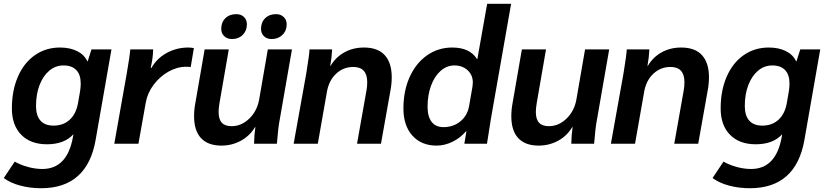

<svg xmlns="http://www.w3.org/2000/svg" viewBox="-41 -762 4374 1018"><path d="M550 -500 466 -20Q444 107 371.5 171.5Q299 236 177 236Q118 236 66 222Q14 208 -21 182L37 95Q69 113 108 123.5Q147 134 183 134Q316 134 346 -37L348 -50Q300 3 208 3Q121 3 71.5 -47.5Q22 -98 22 -187Q22 -282 54 -355.5Q86 -429 144 -469.5Q202 -510 277 -510Q330 -510 368 -491Q406 -472 422 -437H424L444 -500ZM387 -319Q387 -366 363.5 -390.5Q340 -415 296 -415Q253 -415 220 -387Q187 -359 168.5 -310.5Q150 -262 150 -200Q150 -149 173.5 -122.5Q197 -96 243 -96Q295 -96 329 -127.5Q363 -159 373 -217L384 -281Q387 -302 387 -319Z M632 -378Q647 -465 650 -500H771Q770 -455 760 -412L758 -402H762Q790 -452 842.5 -481Q895 -510 958 -510Q970 -510 987 -507L970 -406Q966 -408 946 -408Q898 -408 852 -382Q806 -356 773.5 -312.5Q741 -269 732 -219L693 0H565Z M988 -146Q988 -181 995 -217L1044 -500H1172L1123 -217Q1118 -187 1118 -169Q1118 -130 1135 -111.5Q1152 -93 1187 -93Q1239 -93 1280.5 -133Q1322 -173 1333 -234L1379 -500H1507L1442 -127Q1434 -87 1427 0H1306Q1307 -48 1313 -88H1311Q1284 -42 1236.5 -16Q1189 10 1133 10Q1062 10 1025 -29.5Q988 -69 988 -146ZM1132 -609Q1132 -644 1154 -665.5Q1176 -687 1212 -687Q1237 -687 1252.5 -672Q1268 -657 1268 -633Q1268 -599 1246 -577Q1224 -555 1189 -555Q1164 -555 1148 -570Q1132 -585 1132 -609ZM1343 -609Q1343 -644 1365 -665.5Q1387 -687 1423 -687Q1447 -687 1463 -672Q1479 -657 1479 -633Q1479 -599 1456.5 -577Q1434 -555 1399 -555Q1374 -555 1358.5 -570Q1343 -585 1343 -609Z M1582 -368 1586 -393Q1599 -472 1600 -500H1720Q1718 -457 1710 -413H1712Q1739 -459 1785 -484.5Q1831 -510 1889 -510Q1962 -510 1999 -469.5Q2036 -429 2036 -352Q2036 -317 2029 -281L1979 0H1852L1902 -282Q1906 -303 1906 -326Q1906 -407 1832 -407Q1779 -407 1740.5 -370.5Q1702 -334 1692 -273L1644 0H1516Z M2098 -187Q2098 -280 2131 -353.5Q2164 -427 2223 -468.5Q2282 -510 2357 -510Q2450 -510 2488 -449H2490L2542 -742H2669L2562 -133L2551 -63Q2542 -7 2541 0H2421Q2427 -39 2432 -66H2430Q2400 -31 2358.5 -10.5Q2317 10 2274 10Q2193 10 2145.5 -43Q2098 -96 2098 -187ZM2446 -199 2464 -302Q2466 -316 2466 -324Q2466 -364 2438.5 -389.5Q2411 -415 2368 -415Q2328 -415 2295.5 -386.5Q2263 -358 2244.5 -308Q2226 -258 2226 -196Q2226 -144 2247.5 -116Q2269 -88 2310 -88Q2363 -88 2400 -118.5Q2437 -149 2446 -199Z M2670 -146Q2670 -181 2677 -217L2726 -500H2854L2805 -217Q2800 -187 2800 -169Q2800 -130 2817 -111.5Q2834 -93 2869 -93Q2921 -93 2962.5 -133Q3004 -173 3015 -234L3061 -500H3189L3124 -127Q3116 -87 3109 0H2988Q2989 -48 2995 -88H2993Q2966 -42 2918.5 -16Q2871 10 2815 10Q2744 10 2707 -29.5Q2670 -69 2670 -146Z M3264 -368 3268 -393Q3281 -472 3282 -500H3402Q3400 -457 3392 -413H3394Q3421 -459 3467 -484.5Q3513 -510 3571 -510Q3644 -510 3681 -469.5Q3718 -429 3718 -352Q3718 -317 3711 -281L3661 0H3534L3584 -282Q3588 -303 3588 -326Q3588 -407 3514 -407Q3461 -407 3422.5 -370.5Q3384 -334 3374 -273L3326 0H3198Z M4308 -500 4224 -20Q4202 107 4129.5 171.5Q4057 236 3935 236Q3876 236 3824 222Q3772 208 3737 182L3795 95Q3827 113 3866 123.5Q3905 134 3941 134Q4074 134 4104 -37L4106 -50Q4058 3 3966 3Q3879 3 3829.5 -47.5Q3780 -98 3780 -187Q3780 -282 3812 -355.5Q3844 -429 3902 -469.5Q3960 -510 4035 -510Q4088 -510 4126 -491Q4164 -472 4180 -437H4182L4202 -500ZM4145 -319Q4145 -366 4121.5 -390.5Q4098 -415 4054 -415Q4011 -415 3978 -387Q3945 -359 3926.5 -310.5Q3908 -262 3908 -200Q3908 -149 3931.5 -122.5Q3955 -96 4001 -96Q4053 -96 4087 -127.5Q4121 -159 4131 -217L4142 -281Q4145 -302 4145 -319Z"/></svg>

Font: Sarabun
Style: Bold Italic
Weight: 700
Italic angle: -10°
Designer: Suppakit Chalermlarp | Katatrad Co.,Ltd.
Foundry: Cadson Demak Co.,Ltd.
Version: Version 1.000; ttfautohint (v1.6)